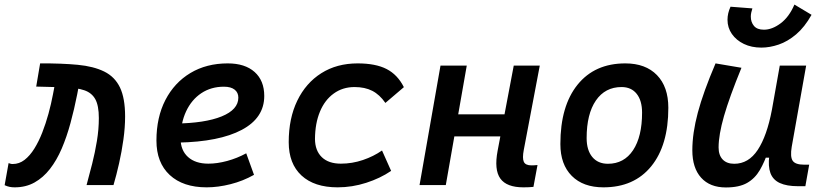

<svg xmlns="http://www.w3.org/2000/svg" viewBox="-26 -802 3561 832"><path d="M349.1 0Q361.3 -44.4 373.5 -92.8Q385.7 -141.1 394 -191.4Q402.3 -241.7 402.3 -290.5Q402.3 -344.2 387 -372.1Q371.6 -399.9 339.1 -410.9Q306.6 -421.9 255.1 -423.6Q203.6 -425.3 130.9 -426.8L147.9 -527.3Q241.7 -527.8 310.8 -521.2Q379.9 -514.6 425.8 -491.9Q471.7 -469.2 493.9 -422.9Q516.1 -376.5 516.1 -297.4Q516.1 -250 508.8 -197.5Q501.5 -145 490 -94Q478.5 -43 465.8 0ZM37.6 9.8Q25.9 9.8 15.9 7.8Q5.9 5.9 -5.9 0.5L11.2 -95.2Q18.1 -93.3 20.3 -92.3Q22.5 -91.3 29.3 -91.3Q57.1 -91.3 80.3 -109.1Q103.5 -127 122.8 -158Q142.1 -189 157.2 -227.8Q172.4 -266.6 184.1 -309.3Q195.8 -352.1 203.6 -393.6L211.4 -434.6L316.9 -437.5L308.6 -393.6Q295.9 -329.1 279.5 -269Q263.2 -209 241.5 -158.2Q219.7 -107.4 190.4 -69.8Q161.1 -32.2 123.5 -11.2Q85.9 9.8 37.6 9.8Z M877 -92.8Q915 -92.8 958.3 -104.5Q1001.5 -116.2 1041 -137.7L1074.7 -44.4Q1027.3 -17.6 973.1 -3.9Q918.9 9.8 869.6 9.8Q767.1 9.8 709.5 -43.7Q651.9 -97.2 651.9 -192.9Q651.9 -293.5 690.7 -368.7Q729.5 -443.8 799.1 -485.6Q868.7 -527.3 960.9 -527.3Q1035.6 -527.3 1077.4 -490Q1119.1 -452.6 1119.1 -386.2Q1119.1 -291 1021.7 -239.3Q924.3 -187.5 745.6 -184.1L732.4 -266.6Q862.3 -268.1 934.6 -297.6Q1006.8 -327.1 1006.8 -378.9Q1006.8 -400.9 990.7 -413.6Q974.6 -426.3 944.3 -426.3Q888.7 -426.3 846.4 -398.2Q804.2 -370.1 780.5 -319.6Q756.8 -269 756.3 -201.7Q756.8 -150.4 788.8 -121.6Q820.8 -92.8 877 -92.8Z M1451.2 -92.8Q1500 -92.8 1546.6 -108.6Q1593.3 -124.5 1629.4 -149.9L1668.9 -61.5Q1621.6 -29.3 1560.8 -9.8Q1500 9.8 1437 9.8Q1335.9 9.8 1280.5 -41.5Q1225.1 -92.8 1225.1 -186Q1225.1 -289.1 1262.2 -365.7Q1299.3 -442.4 1366.5 -484.9Q1433.6 -527.3 1523.9 -527.3Q1601.6 -527.3 1649.2 -502.9Q1696.8 -478.5 1724.1 -424.3L1644 -356Q1619.1 -392.1 1587.2 -408.4Q1555.2 -424.8 1510.3 -424.8Q1459 -424.8 1420.2 -396.7Q1381.3 -368.7 1360.4 -318.1Q1339.4 -267.6 1338.9 -199.7Q1339.4 -148.9 1368.7 -120.8Q1397.9 -92.8 1451.2 -92.8Z M1792 0 1882.8 -517.6H1996.6L1905.8 0ZM1876.5 -210.9 1893.1 -306.6H2236.8L2219.7 -210.9ZM2242.2 9.8Q2169.4 9.8 2142.1 -28.3Q2114.7 -66.4 2130.4 -148.9L2200.2 -517.6H2313L2243.7 -152.3Q2236.8 -116.2 2243.9 -100.8Q2251 -85.4 2276.9 -85.4Q2289.1 -85.4 2303.2 -86.9L2285.6 7.8Q2276.4 8.8 2265.6 9.3Q2254.9 9.8 2242.2 9.8Z M2588.9 9.8Q2501 9.8 2451.7 -39.8Q2402.3 -89.4 2402.3 -177.7Q2402.3 -342.8 2476.8 -435.1Q2551.3 -527.3 2683.6 -527.3Q2771.5 -527.3 2820.8 -476.6Q2870.1 -425.8 2870.1 -335Q2870.1 -172.4 2795.9 -81.3Q2721.7 9.8 2588.9 9.8ZM2608.4 -92.3Q2678.2 -92.3 2717.3 -151.1Q2756.3 -210 2756.3 -314Q2756.3 -366.2 2732.9 -395.5Q2709.5 -424.8 2667.5 -424.8Q2596.2 -424.8 2556.2 -366.5Q2516.1 -308.1 2516.1 -203.6Q2516.1 -151.4 2540.5 -121.8Q2564.9 -92.3 2608.4 -92.3Z M3119.6 10.3Q3050.3 10.3 3012.2 -32Q2974.1 -74.2 2974.1 -150.9Q2974.1 -224.6 2997.8 -313.7Q3021.5 -402.8 3074.7 -527.3L3187 -508.3Q3134.8 -380.9 3111.3 -299.1Q3087.9 -217.3 3087.9 -163.1Q3087.9 -129.4 3105.7 -110.8Q3123.5 -92.3 3155.8 -92.3Q3217.8 -92.3 3257.6 -152.6Q3297.4 -212.9 3318.8 -325.7L3311 -118.7H3278.8L3304.2 -150.4Q3287.6 -101.1 3266.6 -64.9Q3245.6 -28.8 3211.4 -9.3Q3177.2 10.3 3119.6 10.3ZM3432.1 4.9Q3382.8 4.9 3353 -9Q3323.2 -22.9 3312.5 -52.2Q3301.8 -81.5 3307.6 -127.4L3302.7 -234.9L3353 -517.6H3467.3L3404.8 -166Q3397.5 -122.6 3408.9 -105.5Q3420.4 -88.4 3458.5 -88.4H3480.5L3463.9 4.9ZM3273.4 -595.7Q3230.5 -595.7 3197.5 -611.6Q3164.6 -627.4 3145.5 -654.8Q3126.5 -682.1 3126.5 -716.3Q3126.5 -744.6 3139.6 -772.9L3234.4 -765.6Q3231.4 -756.8 3229.5 -747.8Q3227.5 -738.8 3227.5 -730Q3227.5 -706.1 3241.2 -689.7Q3254.9 -673.3 3284.2 -673.3Q3319.8 -673.3 3356.7 -700.9Q3393.6 -728.5 3416.5 -782.2L3490.7 -737.8Q3460.9 -684.6 3424.1 -653.3Q3387.2 -622.1 3348.4 -608.9Q3309.6 -595.7 3273.4 -595.7Z"/></svg>

Font: Cascadia Mono Medium
Style: Italic
Weight: 500
Italic angle: -10°
Monospace: yes
Designer: Aaron Bell
Foundry: Saja Typeworks
Version: Version 2407.024